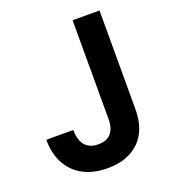

<svg xmlns="http://www.w3.org/2000/svg" viewBox="-131 -797 802 905"><g transform="rotate(-20 270.0 -344.0)"><path d="M256 12Q187 12 136 -14Q85 -40 56.5 -90.5Q28 -141 28 -213H163Q163 -181 172.5 -157.5Q182 -134 202 -121.5Q222 -109 252 -109Q282 -109 300.5 -120.5Q319 -132 328 -153.5Q337 -175 337 -205V-700H472V-205Q472 -100 413.5 -44Q355 12 256 12Z"/></g></svg>

Font: DM Sans 17pt
Style: Bold
Weight: 700
Version: Version 4.004;gftools[0.9.30]